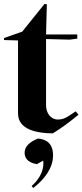

<svg xmlns="http://www.w3.org/2000/svg" viewBox="-25 -652 412 959"><path d="M-5 -452 65 -450V-85C65 -2 166 14 239 14C289 -17 315 -37 367 -79L353 -96C305 -63 293 -55 261 -55C232 -56 204 -84 205 -128V-457L323 -454L361 -459V-480H205L209 -631L197 -632L86 -494L-5 -462ZM159 168 191 150C197 212 158 255 133 277L141 287C198 243 240 187 240 124C240 56 196 43 165 40C121 57 98 81 98 111C98 131 107 159 159 168Z"/></svg>

Font: Mazius Display
Style: Bold
Weight: 700
Designer: Alberto Casagrande & Collletttivo
Foundry: Collletttivo
Version: Version 2.000;Glyphs 3.2 (3221)